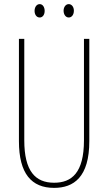

<svg xmlns="http://www.w3.org/2000/svg" viewBox="-20 -903 526 933"><path d="M148 -850C148 -833 157 -818 173 -818C187 -818 197 -831 197 -850C197 -869 187 -883 173 -883C157 -883 148 -867 148 -850ZM289 -851C289 -833 299 -818 314 -818C329 -818 339 -832 339 -851C339 -870 328 -883 314 -883C299 -883 289 -868 289 -851ZM414 -217V-714H388V-221C388 -63 328 -15 243 -15C152 -15 98 -71 98 -221V-714H72V-217C72 -59 133 10 243 10C338 10 414 -42 414 -217Z"/></svg>

Font: Noto Sans Arabic ExtCond Thin
Style: Regular
Weight: 100
Width: 2
Designer: Monotype Design Team, Nadine Chahine, Nizar Qandah and Khaled Hosny
Foundry: Monotype Imaging Inc.
Version: Version 2.012